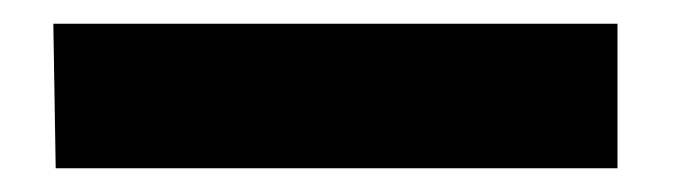

<svg xmlns="http://www.w3.org/2000/svg" viewBox="-20 65 570 162"><path d="M501 85V207H27L25 85Z"/></svg>

Font: Panefresco 999wt
Style: Regular
Weight: 900
Version: Version 1.001